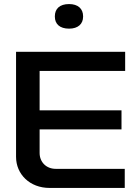

<svg xmlns="http://www.w3.org/2000/svg" viewBox="-20 -925 680 945"><path d="M59 -670V-153C59 -67 127 0 224 0H594V-94H254C208 -94 175 -127 175 -172V-288H578V-382H175V-576H596V-670ZM250 -843C250 -807 274 -784 320 -784C364 -784 389 -807 389 -843V-845C389 -882 364 -905 320 -905C274 -905 250 -882 250 -845Z"/></svg>

Font: LT Wave Medium
Style: Regular
Weight: 500
Designer: Daniel Lyons
Version: Version 2.5 (Glyphs App)